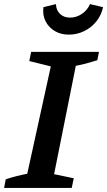

<svg xmlns="http://www.w3.org/2000/svg" viewBox="-25 -917 523 937"><path d="M-5 0 3 -42Q30 -51 56 -57.5Q82 -64 108 -69L223 -593L118 -619L127 -664H458L450 -623Q418 -613 393 -606.5Q368 -600 345 -596L239 -67L335 -47L325 0ZM311 -748Q271 -748 241.5 -766Q212 -784 197 -814Q182 -844 187 -882L248 -897Q249 -867 268 -849Q287 -831 317 -831Q348 -831 375 -849.5Q402 -868 414 -897L478 -882Q470 -844 446 -813.5Q422 -783 386.5 -765.5Q351 -748 311 -748Z"/></svg>

Font: Piazzolla Thin
Style: Bold Italic
Weight: 700
Italic angle: -11.3°
Version: Version 2.005